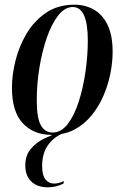

<svg xmlns="http://www.w3.org/2000/svg" viewBox="-20 -566 532 820"><path d="M200 10Q124 10 77.5 -39.5Q31 -89 31 -191Q31 -247 46.5 -308.5Q62 -370 94.5 -424Q127 -478 177.5 -512Q228 -546 298 -546Q343 -546 380 -525.5Q417 -505 439 -460.5Q461 -416 461 -344Q461 -301 451.5 -252.5Q442 -204 422 -157.5Q402 -111 371 -73Q340 -35 297.5 -12.5Q255 10 200 10ZM205 0Q241 0 269 -36Q297 -72 316 -131Q335 -190 345 -259Q355 -328 355 -393Q355 -536 291 -536Q257 -536 229 -500.5Q201 -465 180.5 -406.5Q160 -348 148.5 -278Q137 -208 137 -138Q137 -62 154.5 -31Q172 0 205 0ZM185 234Q139 234 113.5 209Q88 184 88 141Q88 98 111 70.5Q134 43 167.5 26.5Q201 10 232 0H258Q214 15 187 51Q160 87 160 143Q160 183 174.5 200.5Q189 218 211 218Q232 218 253 207L251 218Q219 234 185 234Z"/></svg>

Font: Noto Serif Display ExtraCondensed SemiBold
Style: Italic
Weight: 600
Width: 2
Italic angle: -12°
Designer: Monotype Design Team
Foundry: Monotype Imaging Inc.
Version: Version 2.009